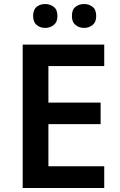

<svg xmlns="http://www.w3.org/2000/svg" viewBox="-20 -936 598 956"><path d="M499 0H93V-714H499V-607H221V-425H481V-318H221V-108H499ZM145 -856Q145 -888 162.5 -902Q180 -916 205 -916Q229 -916 247.5 -902Q266 -888 266 -856Q266 -826 247.5 -811.5Q229 -797 205 -797Q180 -797 162.5 -811.5Q145 -826 145 -856ZM338 -856Q338 -888 356 -902Q374 -916 399 -916Q423 -916 441 -902Q459 -888 459 -856Q459 -826 441 -811.5Q423 -797 399 -797Q374 -797 356 -811.5Q338 -826 338 -856Z"/></svg>

Font: Noto Sans Armenian SemiBold
Style: Regular
Weight: 600
Designer: Monotype Design Team
Foundry: Monotype Imaging Inc.
Version: Version 2.007